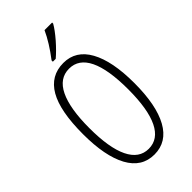

<svg xmlns="http://www.w3.org/2000/svg" viewBox="-285 -1005 1090 1090"><g transform="rotate(-45 260.0 -460.5)"><path d="M224.1 -771V-781.2Q285.6 -861.3 317.4 -931.2H378.4V-922.9Q360.4 -890.6 320.3 -844.2Q281.2 -799.8 247.1 -771ZM104 -357.9Q104 -199.2 143.6 -117.7Q183.1 -36.1 259.8 -36.1Q336.4 -36.1 376 -116.7Q416 -198.2 416 -357.9Q416 -516.6 377 -597.7Q337.9 -678.2 261.2 -678.2Q183.1 -678.2 143.6 -596.7Q104 -514.6 104 -357.9ZM465.8 -357.9Q465.8 -180.7 413.1 -85.4Q360.4 9.8 259.8 9.8Q158.7 9.8 106.4 -86.4Q54.2 -182.6 54.2 -358.9Q54.2 -543.9 106 -633.8Q158.2 -724.1 261.2 -724.1Q360.8 -724.1 413.1 -629.4Q465.8 -534.2 465.8 -357.9Z"/></g></svg>

Font: Germano
Style: Regular
Weight: 300
Width: 3
Foundry: Ascender Corporation
Version: Version 1.10; ttfautohint (v1.5)